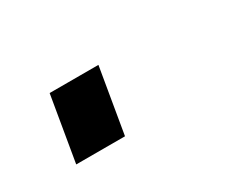

<svg xmlns="http://www.w3.org/2000/svg" viewBox="-38 -71 509 409"><g transform="rotate(-30 216.0 134.0)"><path d="M64 214H184L211 54H91Z"/></g></svg>

Font: Iosevka Sparkle Heavy
Style: Italic
Weight: 900
Italic angle: -9°
Designer: Belleve Invis
Foundry: Belleve Invis
Version: Version 4.5.0; ttfautohint (v1.8.3)